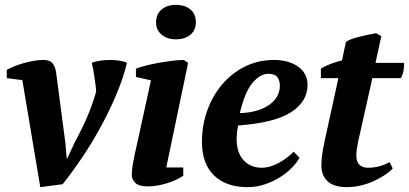

<svg xmlns="http://www.w3.org/2000/svg" viewBox="-20 -759 1685 791"><path d="M289 -175Q316 -224 338 -274.5Q360 -325 376 -381Q376 -392 373.5 -409.5Q371 -427 368.5 -445Q366 -463 363 -478.5Q360 -494 358 -500Q372 -506 392.5 -509Q413 -512 433.5 -512Q454 -512 473 -509Q492 -506 503 -500Q488 -438 460.5 -372.5Q433 -307 398 -242Q363 -177 322 -115.5Q281 -54 238 0L146 12L72 -429L8 -437V-471Q20 -478 37 -485Q54 -492 74.5 -498Q95 -504 116.5 -508Q138 -512 159 -512Q186 -512 197 -497.5Q208 -483 211 -461L249 -173L255 -106H257Z M540 -442V-476Q555 -482 580 -488.5Q605 -495 633 -500Q661 -505 688.5 -508.5Q716 -512 737 -512L755 -500L665 -69H735V-35Q722 -26 704.5 -18Q687 -10 667.5 -4Q648 2 628 5.5Q608 9 590 9Q552 9 537.5 -5.5Q523 -20 523 -37Q523 -57 526 -76Q529 -95 534 -118L602 -428ZM623 -667Q623 -701 646 -720Q669 -739 704 -739Q742 -739 764.5 -720Q787 -701 787 -667Q787 -635 764.5 -616Q742 -597 704 -597Q669 -597 646 -616Q623 -635 623 -667Z M1214 -109Q1203 -89 1182 -67.5Q1161 -46 1133 -28.5Q1105 -11 1071 0.5Q1037 12 1000 12Q911 12 861.5 -36.5Q812 -85 812 -174Q812 -243 834 -304Q856 -365 895.5 -411.5Q935 -458 989.5 -485Q1044 -512 1109 -512Q1169 -512 1208 -484.5Q1247 -457 1247 -409Q1247 -341 1179.5 -297Q1112 -253 961 -242Q958 -228 956.5 -213.5Q955 -199 955 -186Q955 -129 984 -98.5Q1013 -68 1058 -68Q1077 -68 1096 -74Q1115 -80 1132.5 -90Q1150 -100 1164.5 -111.5Q1179 -123 1190 -134ZM1086 -455Q1052 -455 1020.5 -418Q989 -381 968 -293Q1042 -295 1087.5 -326Q1133 -357 1133 -407Q1133 -427 1122.5 -441Q1112 -455 1086 -455Z M1302 -476Q1321 -488 1344 -496.5Q1367 -505 1389 -510L1405 -586Q1412 -592 1427 -597.5Q1442 -603 1460 -607.5Q1478 -612 1496.5 -616Q1515 -620 1530 -622L1551 -610L1527 -500H1644Q1646 -488 1642.5 -468.5Q1639 -449 1631 -437H1514L1456 -178Q1452 -159 1450 -144.5Q1448 -130 1448 -118Q1448 -92 1461 -80Q1474 -68 1496 -68Q1521 -68 1543 -74Q1565 -80 1585 -91L1598 -65Q1586 -52 1566 -38.5Q1546 -25 1521 -13.5Q1496 -2 1467 5Q1438 12 1408 12Q1356 12 1330 -12Q1304 -36 1304 -78Q1304 -101 1308 -127Q1312 -153 1316 -171L1374 -437H1302Z"/></svg>

Font: PT Serif
Style: Bold Italic
Weight: 700
Italic angle: -12°
Designer: A.Korolkova, O.Umpeleva, V.Yefimov
Foundry: ParaType Ltd
Version: Version 1.000W OFL